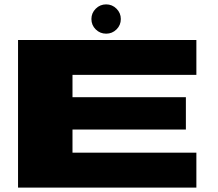

<svg xmlns="http://www.w3.org/2000/svg" viewBox="-20 -858 997 878"><path d="M62.5 0V-675H878V-515.5H311.5V-413.5H830V-265.5H311.5V-160H878V0ZM465.5 -704Q437.5 -704 417.8 -723.5Q398 -743 398 -771Q398 -798.5 417.8 -818.2Q437.5 -838 465.5 -838Q493 -838 512.8 -818.2Q532.5 -798.5 532.5 -771Q532.5 -743 512.8 -723.5Q493 -704 465.5 -704Z"/></svg>

Font: Anybody UltraExpanded ExtraBold
Style: Regular
Weight: 800
Width: 9
Designer: Tyler Finck
Foundry: Etcetera Type Company
Version: Version 1.010; ttfautohint (v1.8.3) -l 8 -r 50 -G 200 -x 14 